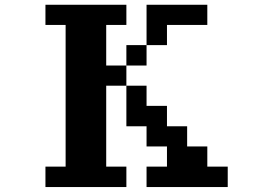

<svg xmlns="http://www.w3.org/2000/svg" viewBox="-20 -712 1040 790"><path d="M167 -26.4H250V-609.4H167V-692.4H500V-609.4H417V-442.4H500V-359.4H417V-26.4H500V57.6H167ZM500 -359.4H583V-276.4H667V-192.4H750V-109.4H833V-26.4H917V57.6H583V-26.4H667V-109.4H583V-192.4H500ZM583 -526.4V-442.4H500V-526.4ZM583 -526.4V-692.4H833V-609.4H667V-526.4Z"/></svg>

Font: KH Dot Dougenzaka 12
Style: Regular
Weight: 400
Designer: Original version for X68000 by Keitarou Hiraki (http://hp.vector.co.jp/authors/VA000874/) / TrueType conversion by Homem
Version: Version 1.00.20150527